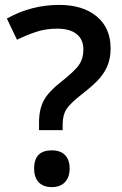

<svg xmlns="http://www.w3.org/2000/svg" viewBox="-20 -744 493 778"><path d="M138.2 -216.8V-248Q138.2 -301.8 157.7 -337.4Q177.2 -373 226.1 -411.1Q284.2 -457 301 -482.4Q317.9 -507.8 317.9 -543Q317.9 -584 290.5 -606Q263.2 -627.9 211.9 -627.9Q165.5 -627.9 126 -614.7Q86.4 -601.6 48.8 -583L7.8 -668.9Q106.9 -724.1 220.2 -724.1Q315.9 -724.1 372.1 -677.2Q428.2 -630.4 428.2 -547.9Q428.2 -511.2 417.5 -482.7Q406.7 -454.1 385 -428.2Q363.3 -402.3 310.1 -360.8Q264.6 -325.2 249.3 -301.8Q233.9 -278.3 233.9 -238.8V-216.8ZM118.2 -61Q118.2 -134.8 189.9 -134.8Q225.1 -134.8 243.7 -115.5Q262.2 -96.2 262.2 -61Q262.2 -26.4 243.4 -6.1Q224.6 14.2 189.9 14.2Q155.3 14.2 136.7 -5.6Q118.2 -25.4 118.2 -61Z"/></svg>

Font: f0_51262          
Style: Regular
Weight: 600
Foundry: Ascender Corporation
Version: Version 1.10